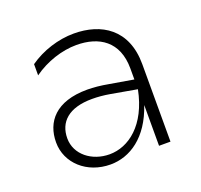

<svg xmlns="http://www.w3.org/2000/svg" viewBox="-99 -642 792 757"><g transform="rotate(-20 297.0 -263.5)"><path d="M447 0H495V-325C495 -472 397 -531 282 -531C217 -531 148 -509 94 -471V-424C148 -463 216 -485 276 -485C371 -485 445 -439 445 -325V-279L345 -296C312 -302 283 -305 256 -305C124 -305 70 -237 70 -151C70 -64 144 4 243 4C325 4 406 -49 447 -171ZM117 -151C117 -219 163 -264 262 -264C284 -264 310 -262 338 -257L445 -238C417 -97 333 -35 253 -35C179 -35 117 -83 117 -151Z"/></g></svg>

Font: Chess Sans Light
Style: Regular
Weight: 300
Designer: Wolf Bōese
Foundry: Wolf Bōese
Version: Version 7.223;Glyphs 3.3 (3306)